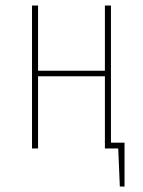

<svg xmlns="http://www.w3.org/2000/svg" viewBox="-20 -539 519 697"><path d="M382.8 -21H432.1V138.2H415L409.2 0H360.8V-262.2H118.2V0H96.2V-519H118.2V-282.2H360.8V-519H382.8Z"/></svg>

Font: Fira Sans Compressed Thin
Style: Regular
Weight: 100
Width: 1
Designer: Carrois Corporate & Edenspiekermann AG
Foundry: Carrois Corporate GbR & Edenspiekermann AG
Version: Version 4.203;PS 004.203;hotconv 1.0.88;makeotf.lib2.5.64775